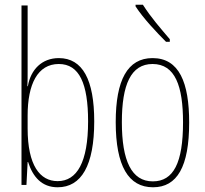

<svg xmlns="http://www.w3.org/2000/svg" viewBox="-20 -783 867 813"><path d="M97 -481V-760H71V0H92L97 -97H99C119 -34 157 10 224 10C325 10 379 -83 379 -269C379 -445 330 -537 229 -537C158 -537 110 -489 98 -418H96C97 -435 97 -459 97 -481ZM229 -512C316 -512 353 -429 353 -269C353 -96 306 -16 224 -16C149 -16 97 -83 97 -239V-294C97 -426 139 -512 229 -512Z M585 -763H554V-756C587 -705 645 -644 683 -606H699V-617C660 -663 620 -708 585 -763ZM781 -264C781 -433 739 -537 626 -537C520 -537 470 -444 470 -266C470 -80 524 10 628 10C730 10 781 -77 781 -264ZM496 -266C496 -424 534 -512 626 -512C722 -512 755 -418 755 -265C755 -94 715 -15 627 -15C537 -15 496 -102 496 -266Z"/></svg>

Font: Noto Sans Khmer UI ExtraCondensed Thin
Style: Regular
Weight: 100
Width: 2
Designer: Danh Hong and the Monotype Design Team
Foundry: Monotype Imaging Inc.
Version: Version 2.002